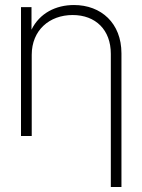

<svg xmlns="http://www.w3.org/2000/svg" viewBox="-20 -544 570 768"><path d="M106.9 -324.7C106.9 -422.9 177.7 -483.9 270.5 -483.9C362.3 -483.9 423.3 -424.8 423.3 -328.6V204.1H465.8V-330.6C465.8 -451.2 384.8 -523.9 275.9 -523.9C203.6 -523.9 138.7 -491.7 106 -425.3V-515.6H64V0H106.9Z"/></svg>

Font: Raveo Display Display ExLight
Style: Regular
Weight: 200
Designer: Jakub Foglar, Rasmus Andersson (Inter)
Foundry: Jakubfoglar.com
Version: Version 1.100;Glyphs 3.2.3 (3260)